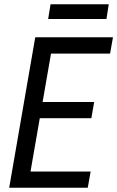

<svg xmlns="http://www.w3.org/2000/svg" viewBox="-20 -887 554 907"><path d="M408.2 -76.7 394.5 0H94.7L108.4 -76.7ZM234.4 -710.9 110.8 0H23.4L146.5 -710.9ZM424.8 -405.3 411.6 -328.6H151.9L165.5 -405.3ZM513.7 -710.9 500 -633.8H204.6L218.3 -710.9ZM493.7 -866.7 482.9 -797.4H207.5L218.8 -866.7Z"/></svg>

Font: Roboto Condensed
Style: Italic
Weight: 400
Italic angle: -12°
Designer: Christian Robertson
Foundry: Google
Version: Version 3.0